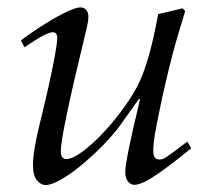

<svg xmlns="http://www.w3.org/2000/svg" viewBox="-20 -497 596 529"><path d="M47.4 -366.7 37.6 -385.7Q45.9 -392.1 58.6 -401.1Q71.3 -410.2 86.7 -420.2Q102.1 -430.2 118.7 -440.2Q135.3 -450.2 150.9 -458.3Q166.5 -466.3 179.9 -471.4Q193.4 -476.6 202.1 -476.6Q211.4 -476.6 217.5 -469.5Q223.6 -462.4 223.6 -450.2Q223.6 -437.5 215.8 -406.7Q147.5 -126.5 147.5 -80.1Q147.5 -68.8 151.6 -63.7Q155.8 -58.6 162.1 -58.6Q176.8 -58.6 199.2 -73.7Q221.7 -88.9 247.1 -113.5Q272.5 -138.2 298.1 -169.9Q323.7 -201.7 344.7 -235.4Q355.5 -252.4 365.2 -273.7Q375 -294.9 383.3 -321.3Q391.6 -346.7 399.7 -380.6Q407.7 -414.6 416 -458.5Q422.4 -459.5 438.7 -463.4Q455.1 -467.3 482.9 -474.1L490.2 -466.8L463.9 -378.4Q454.1 -343.3 445.1 -306.2Q436 -269 426.8 -227.5Q419.9 -195.3 415.3 -172.4Q410.6 -149.4 407.7 -132.6Q404.8 -115.7 403.6 -103.5Q402.3 -91.3 402.3 -80.6Q402.3 -68.4 406.7 -63Q411.1 -57.6 418 -57.6Q422.4 -57.6 425.8 -58.1Q429.2 -58.6 436.5 -63.2Q443.8 -67.9 457.5 -77.9Q471.2 -87.9 496.1 -106.9L506.8 -88.4Q470.2 -58.6 444.1 -39.1Q418 -19.5 399.7 -8.1Q381.3 3.4 369.6 7.8Q357.9 12.2 349.6 12.2Q340.3 12.2 332.8 3.2Q325.2 -5.9 325.2 -22.5Q325.2 -29.3 326.2 -37.1Q327.1 -44.9 329.3 -57.9Q331.5 -70.8 335.4 -89.8Q339.4 -108.9 345.7 -137.2L365.7 -223.1L362.8 -224.6Q357.9 -217.8 348.4 -204.3Q338.9 -190.9 329.1 -177.2Q319.3 -163.6 311.8 -152.8Q304.2 -142.1 303.2 -141.1Q284.7 -118.2 263.7 -96.7Q242.7 -75.2 219.2 -54.7Q204.6 -41.5 188.7 -29.5Q172.9 -17.6 157.7 -8.1Q142.6 1.5 129.2 7.1Q115.7 12.7 106 12.7Q92.3 12.7 81.5 -0.7Q70.8 -14.2 70.8 -42.5Q70.8 -80.6 89.8 -157.2Q104 -214.8 113.8 -258.8Q123.5 -302.7 129.9 -336.4Q137.7 -378.4 137.7 -392.6Q137.7 -408.2 125 -408.2Q107.9 -408.2 47.4 -366.7Z"/></svg>

Font: XB Kayhan
Style: Italic
Weight: 400
Italic angle: -12°
Designer: Behnam
Foundry: Irmug
Version: Version 7.300 2009